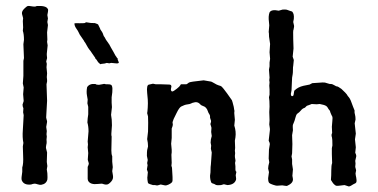

<svg xmlns="http://www.w3.org/2000/svg" viewBox="-20 -641 1308 665"><path d="M106.9 -620.1Q138.7 -622.1 145 -610.8Q147.9 -607.9 146 -599.6Q144 -591.3 144 -588.9L146 -577.1L144 -564.9L146 -554.2L143.1 -528.8L144 -503.9L143.1 -496.1L145 -483.9L142.1 -455.1V-450.2L143.1 -439.9L140.1 -428.2L142.1 -419.9L141.1 -408.2L143.1 -387.2L142.1 -374L143.1 -363.8V-358.9L141.1 -349.1L143.1 -292L140.1 -237.8Q139.2 -234.9 141.1 -228.5Q143.1 -222.2 143.1 -219.2L140.1 -201.2L142.1 -187L141.1 -176.3L142.1 -168L141.1 -157.2Q141.1 -155.3 141.6 -150.4Q142.1 -145.5 140.1 -138.2Q138.2 -130.4 140.1 -125L143.1 -112.8L142.1 -80.1L144 -65.9L142.1 -54.2L144 -41Q145 -23.9 144 -19Q140.1 -3.9 123 -1Q119.1 0 111.3 -2.4Q103.5 -4.9 100.6 -4.9Q98.1 -4.9 96.2 -4.4Q93.8 -3.9 91.8 -3.4Q89.8 -2.9 87.9 -2Q62 1 55.2 -17.1Q53.2 -22.9 57.1 -45.9Q57.1 -53.7 57.1 -61Q61.5 -73.7 60.1 -101.6Q59.1 -128.9 59.1 -133.8L61 -146Q57.1 -164.6 59.1 -190.9L62 -242.2L60.1 -252L61 -266.1Q58.1 -272 58.1 -278.8L62 -291L60.1 -314.9L62 -337.9L59.1 -352.1L61 -377.9V-430.2L63 -439.9L61 -487.8L63 -502.9Q63 -522.5 59.1 -534.2L60.1 -545.9L59.1 -567.9L60.1 -578.1L56.2 -592.8Q54.7 -601.6 63.5 -610.4Q72.3 -619.1 75.7 -620.1Q79.1 -621.1 86.9 -619.6Q94.7 -618.2 99.6 -618.2Q104.5 -618.2 106.9 -620.1Z M347.2 -349.1H353.5Q361.8 -349.1 364.7 -347.2Q373 -342.3 366.7 -304.2V-285.2L367.7 -270L364.7 -243.2Q367.7 -228.5 367.7 -207L365.7 -178.2V-172.9L366.7 -168L365.7 -120.1Q365.7 -106 368.7 -100.1V-81.1L370.6 -62L368.7 -48.3Q368.7 -45.9 371.1 -33.7Q373.5 -21.5 365.2 -12.2Q356.9 -2.9 351.1 -2Q345.2 -1 339.8 -2.9Q335 -4.9 331.5 -4.9L319.8 -3.9Q293.5 -0.5 285.6 -14.2Q282.7 -19 283.7 -35.2V-63Q287.6 -70.8 287.6 -75.2L284.7 -85Q283.7 -86.9 284.2 -90.8Q284.7 -94.7 284.7 -98.1L285.6 -110.8L283.7 -130.9L284.7 -140.6L283.7 -150.9L286.6 -186Q286.6 -203.1 282.7 -216.8L283.7 -231L285.6 -245.1V-271L282.7 -283.2L283.7 -295.9Q283.7 -297.9 281.2 -310.5Q278.8 -323.2 281.7 -338.9Q289.6 -352.1 310.5 -350.1Q313.5 -347.2 322.8 -347.2L338.9 -350.1Q339.8 -351.1 342.8 -350.1Q345.7 -349.1 347.2 -349.1ZM319.8 -556.2 326.7 -542Q326.7 -540 328.6 -537.6Q330.6 -535.2 333.5 -530.3Q336.4 -525.4 337.4 -521.5Q338.4 -518.1 339.4 -516.1Q340.3 -514.2 342.3 -512.2Q343.8 -510.3 345.2 -506.8Q346.7 -503.4 350.1 -499Q353.5 -495.1 355 -492.2Q356.4 -489.3 357.4 -488.3Q358.9 -487.3 359.9 -484.4Q360.8 -481.9 362.3 -480Q363.8 -478 363.8 -477.1L372.6 -461.9Q373.5 -460.9 376 -455.6Q378.4 -450.2 379.4 -449.2Q380.4 -448.2 383.3 -443.8Q386.2 -439.5 386.7 -438V-437L391.6 -424.8Q391.6 -419.9 377.9 -421.9Q364.7 -423.8 361.8 -422.4Q358.9 -420.9 354 -422.4Q349.1 -423.8 347.2 -422.4Q344.2 -420.9 337.4 -420.4Q330.6 -419.9 328.6 -418.9Q326.7 -418 325.2 -420.4Q323.7 -422.9 321.8 -423.8Q319.8 -424.8 317.9 -428.7Q315.9 -432.6 314 -434.6Q312 -436 308.6 -440.9L310.5 -439.9Q309.6 -441.9 306.6 -445.3Q303.7 -448.7 298.8 -456.5Q293.9 -464.4 289.6 -469.2Q285.6 -474.1 280.3 -483.9Q274.9 -494.1 272.9 -496.1Q271 -498 271 -499.5Q270.5 -501 262.7 -511.7Q254.9 -522 252.9 -527.8Q250.5 -533.7 244.1 -542.5Q237.8 -551.3 237.8 -560.1Q238.8 -561 256.8 -560.5Q274.9 -560.1 275.9 -562.5Q276.9 -564.9 284.2 -563Q291.5 -561 308.6 -561Q319.8 -557.1 319.8 -556.2ZM386.7 -439Q386.7 -439.9 387.7 -439Q389.6 -435.1 388.7 -435.1Q388.2 -435.5 386.7 -438Z M490.7 -255.9 491.7 -268.6Q491.7 -275.4 492.2 -283.2Q492.7 -291 489.7 -319.3Q486.8 -347.7 496.6 -348.1Q498.5 -348.1 509.8 -351.1L519.5 -349.1H537.6L566.4 -348.1Q573.2 -348.1 573.7 -341.8L571.8 -331.1Q572.8 -324.2 576.7 -324.2Q580.6 -324.2 592.8 -334L600.6 -340.8Q606.4 -347.7 606.4 -349.1H624.5Q626.5 -349.1 628.4 -350.6Q630.4 -352.1 634.3 -355Q638.2 -357.9 685.5 -362.8L708 -358.9Q712.4 -358.9 721.7 -353Q731 -347.2 737.8 -345.2Q744.6 -343.8 748 -340.8Q751.5 -337.9 766.6 -317.4Q781.7 -296.9 783.2 -293.9Q784.7 -291 789.6 -271L791.5 -258.8Q792.5 -257.8 792 -255.9Q791.5 -253.9 791.5 -252Q791.5 -250 791.5 -248L793.5 -226.1L791.5 -206.1Q798.3 -185.5 795.4 -165L793.5 -153.8L794.4 -128.9L793.5 -119.1L794.4 -110.8L793.5 -101.1Q793.5 -95.7 794.9 -89.8Q796.4 -84 794.9 -80.1Q793.5 -76.2 794.4 -74.2L795.4 -64.9V-53.7Q795.4 -47.9 798.8 -45.9L796.4 -34.2Q796.4 -32.2 797.4 -26.4Q798.3 -20.5 797.4 -18.1Q791.5 -1 767.6 0L755.4 -2.9L745.6 0Q729.5 1.5 726.1 -1.5Q722.7 -3.9 718.8 -4.9Q714.8 -5.9 712.4 -7.8Q707.5 -17.6 707.5 -32.2Q709.5 -40 709.5 -63L710.4 -70.8L713.4 -112.8L710.4 -126L711.4 -136.7L709.5 -147Q709.5 -158.2 713.4 -169.9L711.4 -184.1L712.4 -198.2Q712.4 -200.2 710.9 -204.1Q709.5 -208 709 -210Q708.5 -211.9 709.5 -214.4Q710.4 -216.8 710.9 -218.8Q711.4 -220.7 710.9 -223.1Q710.4 -225.1 709 -228.5Q707.5 -231.9 707.5 -233.4V-238.3Q707.5 -242.2 704.6 -246.1Q701.7 -250 699.7 -256.3Q697.8 -262.7 693.4 -267.6Q689.5 -272 683.1 -273.9Q676.8 -275.9 673.8 -279.3Q664.1 -291 648.4 -285.2Q646.5 -285.2 642.1 -282.7Q637.7 -280.3 628.4 -279.3Q619.6 -278.3 607.4 -272Q600.6 -268.1 591.8 -250Q583 -231.9 581.5 -229L577.6 -217.8L578.6 -209Q578.6 -205.6 574.7 -195.8V-163.1L572.8 -143.1L574.7 -122.1Q574.7 -117.7 574.7 -113.3L573.7 -105L574.7 -77.1L573.7 -66.9L575.7 -60.1Q576.7 -42 577.6 -27.8Q578.6 -13.7 575.7 -9.8Q572.3 -5.9 564.5 -2Q556.6 2 550.8 1L536.6 -2L526.4 1Q524.4 2 516.6 0H509.8Q495.6 -3.9 493.7 -5.9Q491.7 -7.8 490.7 -18.1Q489.7 -28.3 490.7 -29.8L491.7 -41Q493.2 -43.5 488.8 -54.2L490.7 -65.9Q491.7 -67.9 490.7 -71.3Q489.7 -74.7 489.7 -76.2L491.7 -86.9L488.8 -101.1Q488.8 -116.2 489.7 -121.1L492.7 -133.8Q492.7 -146 489.7 -159.2L492.7 -185.1Q493.7 -219.2 492.7 -237.8L489.7 -249Z M991.7 -372.1 989.7 -328.1 987.3 -315.4Q987.3 -313 988.3 -310.1Q992.2 -305.2 996.6 -311Q997.6 -314 998 -319.3Q998.5 -324.7 999.5 -327.1Q1011.7 -339.4 1030.8 -343.8Q1050.3 -348.1 1052.2 -348.1L1061.5 -353Q1068.4 -353 1084 -354.5Q1099.6 -356 1105.5 -355L1118.7 -351.1Q1120.6 -350.1 1125 -350.1Q1129.4 -350.1 1131.3 -349.1Q1133.3 -348.1 1136.2 -346.7Q1139.2 -345.2 1141.6 -343.8Q1143.6 -341.8 1147 -341.8Q1150.4 -341.8 1162.6 -333Q1179.7 -316.9 1181.2 -314Q1183.6 -309.1 1189 -303.2Q1194.3 -296.9 1202.6 -272L1207.5 -259.8Q1208.5 -258.8 1208 -254.9Q1207.5 -251 1209.5 -244.1Q1211.4 -237.3 1211.4 -227.1L1208.5 -213.9L1212.4 -178.2L1209.5 -158.2L1212.4 -130.9L1210.4 -111.8Q1215.3 -102.5 1213.4 -97.2L1210.4 -84L1211.4 -74.7L1210.4 -63L1213.4 -51.3L1211.4 -40Q1211.4 -38.1 1212.4 -32.7Q1213.9 -27.3 1214.8 -18.1Q1215.8 -8.8 1210.9 -6.3Q1206.1 -3.9 1203.1 -2.4Q1200.7 -1 1196.8 1.5Q1192.9 3.9 1188.5 4.9L1173.3 0Q1169.9 0 1156.2 2Q1142.6 3.9 1140.6 0Q1134.8 -2.9 1127.4 -16.1Q1125.5 -16.1 1126.5 -23.4Q1127.4 -30.8 1127.4 -49.8Q1127.4 -68.8 1130.4 -76.2L1129.4 -106.9V-127.9L1131.3 -137.2Q1131.3 -160.2 1129.9 -164.6Q1126.5 -174.3 1130.4 -180.2L1129.4 -202.1Q1129.4 -205.1 1130.9 -219.7Q1132.3 -234.4 1131.3 -236.3Q1130.4 -238.3 1127.4 -244.1Q1124.5 -250 1124 -252.4Q1123.5 -254.9 1123 -256.3Q1122.6 -257.8 1120.6 -259.8Q1118.2 -262.2 1114.7 -268.6Q1111.3 -274.9 1100.6 -277.8Q1089.4 -280.8 1087.4 -280.8L1076.7 -279.8L1059.6 -280.8Q1058.6 -280.8 1054.7 -278.8Q1050.8 -276.9 1046.9 -275.9Q1043 -274.9 1042 -273.9Q1040.5 -272.9 1038.6 -270.5Q1036.6 -268.1 1035.2 -267.6Q1027.3 -265.1 1022.5 -258.8Q1017.6 -252.4 1008.3 -246.1Q1005.4 -242.2 1002.9 -232.4Q1000.5 -222.7 998 -217.3Q995.6 -211.9 994.6 -209Q993.7 -206.1 994.1 -199.2Q994.6 -192.4 994.6 -189.9L991.7 -172.9Q991.7 -169.9 992.7 -142.1L991.7 -109.9L989.7 -99.1L991.7 -88.9Q991.7 -81.1 991.7 -73.2L994.6 -54.2L992.7 -32.2Q992.7 -30.3 994.1 -24.4Q998 -7.8 975.6 2Q974.6 3.9 966.8 2.4Q959 1 957.5 1L942.4 2Q936.5 2.9 925.8 -1Q915 -4.9 914.6 -5.9Q908.7 -7.8 908.7 -23.9L911.6 -44.9L908.7 -57.1Q908.7 -65.4 912.6 -79.1L910.6 -91.8L911.6 -123L914.6 -142.1Q914.6 -146 910.6 -153.8L914.6 -189Q915.5 -193.4 914.1 -200.2Q912.6 -207 912.6 -210L913.6 -224.1L912.6 -252.9L913.6 -272Q913.6 -294.4 911.6 -304.2L913.6 -313V-331.1L912.6 -344.2L913.6 -356L912.6 -363.3L913.6 -372.1L911.6 -399.9L913.6 -411.1V-424.8L915.5 -437L913.6 -460L915.5 -488.8L912.6 -508.8Q911.6 -512.7 911.6 -520.5Q911.6 -528.3 910.6 -529.8L912.6 -553.2Q912.6 -557.1 911.6 -564.5Q908.7 -585 913.6 -598.1Q920.4 -609.4 945.3 -604L955.6 -606.9Q957 -607.9 961.9 -607.9H968.8Q972.7 -607.9 977.1 -606Q981.4 -604 985.4 -603Q989.3 -602.1 991.7 -601.1Q999.5 -593.3 997.6 -575.2L995.6 -564.9L998.5 -551.8V-548.3L996.6 -538.1Q994.6 -537.1 995.6 -505.4Q996.6 -473.6 996.6 -473.1L993.7 -444.8L997.6 -433.1L995.6 -413.1Q994.6 -410.2 994.6 -399.4Q994.6 -388.7 993.7 -383.8Z"/></svg>

Font: AntiqueNobleRegular
Style: Regular
Weight: 400
Version: Version 0.1